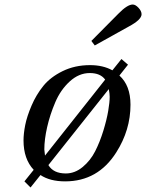

<svg xmlns="http://www.w3.org/2000/svg" viewBox="-20 -790 646 849"><path d="M384 -609 503 -729Q543 -770 567 -770Q579 -770 592.5 -755.5Q606 -741 606 -727Q606 -703 550 -673L399 -589ZM84 -169Q84 -199 91.5 -237Q99 -275 119.5 -323Q140 -371 171.5 -410Q203 -449 257 -475.5Q311 -502 378 -502Q436 -502 477 -479L517 -529L546 -504L508 -456Q557 -412 557 -327Q557 -215 494 -116Q413 12 268 12Q201 12 159 -16L115 39L88 12L129 -39Q84 -87 84 -169ZM176 -129Q176 -126 179 -102L445 -438Q424 -467 377 -467Q329 -467 288.5 -430Q248 -393 224.5 -338Q201 -283 188.5 -228Q176 -173 176 -129ZM194 -60Q216 -23 271 -23Q311 -23 345.5 -51.5Q380 -80 401 -121.5Q422 -163 437 -212Q452 -261 458.5 -299.5Q465 -338 465 -362Q465 -376 461 -396Z"/></svg>

Font: Heuristica
Style: Italic
Weight: 400
Italic angle: -13°
Version: Version 1.0.2